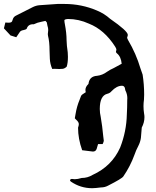

<svg xmlns="http://www.w3.org/2000/svg" viewBox="-20 -758 796 980"><path d="M450.2 202.6Q391.1 202.6 341.8 168.9Q337.4 166 337.4 161.1Q340.3 155.3 347.2 155.3L361.8 156.7Q376 156.7 397 150.4Q427.2 150.4 452.6 134.8Q550.8 90.3 593.3 -4.9Q625.5 -87.4 627.4 -173.8Q629.4 -207.5 629.4 -247.6L629.9 -256.8Q629.9 -277.8 619.6 -297.4L617.2 -309.6Q613.3 -320.3 602.5 -320.3Q575.7 -320.3 549.3 -292.5Q541.5 -282.7 527.8 -279.3Q489.3 -270 489.3 -201.7Q489.3 -181.6 494.1 -161.1Q502.4 -113.3 506.8 -64L509.8 -39.6Q509.8 -35.2 503.9 -22.5H480.5L473.6 1Q469.2 15.6 454.1 15.6L399.4 8.8Q378.4 -49.8 378.4 -106.4Q382.3 -117.2 382.3 -124.5Q382.3 -135.3 368.2 -147.5L361.8 -154.3L365.7 -176.3Q372.1 -215.3 386.2 -248.5L393.6 -268.1Q397 -274.9 407.7 -280.8L417.5 -287.1Q416 -293 416 -298.3Q416 -314.5 430.2 -328.1Q432.6 -330.1 432.6 -335.9Q439 -368.7 475.6 -371.1Q503.4 -374.5 525.4 -391.1Q541.5 -402.3 560.5 -410.6L601.1 -432.6Q597.7 -468.8 577.1 -485.4Q571.8 -489.3 571.8 -494.1Q574.2 -501.5 574.2 -503.9Q574.2 -510.3 567.4 -520.5Q512.2 -606.4 434.1 -637.2Q381.8 -661.1 326.7 -661.1Q315.4 -661.1 308.6 -655.8Q308.6 -645.5 311 -635.3Q319.8 -588.9 319.8 -552.7Q320.3 -526.9 325.7 -490.7Q326.7 -479 326.7 -467.8Q326.7 -436.5 320.3 -417.5Q309.6 -407.7 299.8 -406.7Q290 -405.8 282.7 -405.8Q277.3 -405.8 271.2 -406.2Q265.1 -406.7 258.8 -406.7L246.6 -406.2Q235.4 -432.1 234.4 -458L232.9 -500Q232.9 -544.9 225.1 -575.2Q224.1 -579.6 224.1 -584Q224.1 -588.9 225.1 -594Q226.1 -599.1 226.1 -604.5Q226.1 -615.7 222.2 -626.5L218.8 -644Q217.8 -646 211.9 -651.4L191.9 -647Q171.9 -643.6 152.8 -634.3H148.9Q123.5 -634.3 116.2 -611.3Q111.3 -606.4 98.9 -604.2Q86.4 -602.1 81.5 -595.2L63 -567.9L33.7 -577.1L0 -613.3L7.3 -643.1Q15.1 -642.1 23.4 -642.1Q33.2 -642.1 37.8 -645Q42.5 -647.9 44.9 -658.2Q48.8 -672.9 63.5 -679.2Q118.2 -707.5 148.4 -722.2Q164.6 -730 181.6 -731.4L273.4 -737.8H309.1Q396.5 -737.8 475.1 -704.1Q512.7 -688.5 542 -662.1Q632.3 -599.6 632.3 -580.1Q632.3 -574.7 629.4 -568.4L628.9 -565.9Q628.9 -562.5 633.3 -554.2Q674.8 -483.9 696.8 -409.2L708 -377Q715.8 -326.7 715.8 -274.9Q715.8 -262.2 714.8 -249Q712.4 -232.9 712.4 -216.3Q712.4 -197.8 715.3 -179.2Q717.3 -169.4 717.3 -160.2Q717.3 -132.8 703.6 -106.9L699.2 -54.2Q696.3 -33.2 686 -13.2Q674.3 8.8 666.5 31.7Q645 90.8 609.4 142.6Q602.1 153.8 531.7 189.5Q515.1 198.7 495.1 198.7Q465.8 202.6 450.2 202.6Z"/></svg>

Font: Kurland
Style: Regular
Weight: 400
Designer: GGBot
Version: 0.22